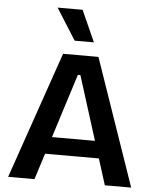

<svg xmlns="http://www.w3.org/2000/svg" viewBox="-59 -946 801 995"><g transform="rotate(5 341.0 -448.0)"><path d="M21 0 249 -660H433L661 0H524L348 -558H335L158 0ZM142 -136V-225H558V-136ZM303 -733 200 -896H330L403 -733Z"/></g></svg>

Font: Bricolage Grotesque 18pt SemiBold
Style: Regular
Weight: 600
Version: Version 1.001;gftools[0.9.33.dev8+g029e19f]